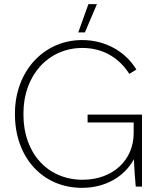

<svg xmlns="http://www.w3.org/2000/svg" viewBox="-20 -899 773 925"><path d="M447 -879H406L357 -743H389ZM375 6C488 6 580 -48 625 -132C627 -83 631 -31 634 0H664V-347H402V-309H624V-258C624 -127 523 -33 378 -33C209 -33 93 -162 93 -345V-354C93 -535 212 -668 377 -668C474 -668 553 -622 603 -543L637 -564C585 -650 489 -706 376 -706C190 -706 52 -555 52 -352V-348C52 -141 185 6 375 6Z"/></svg>

Font: Fixel Display ExtraLight
Style: Regular
Weight: 200
Designer: AlfaBravo + MacPaw
Foundry: Kyrylo Tkachov, Marchela Mozhyna, Serhii Makarenko, Maria Weinstein, Zakhar Kryvoshyya
Version: Version 1.211